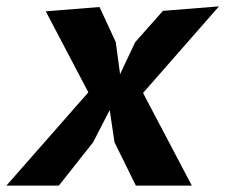

<svg xmlns="http://www.w3.org/2000/svg" viewBox="-37 -582 706 602"><path d="M322 -136 307 -237 255 -136 147.5 0H-17L240 -292.5L106.5 -546.5L275 -560L326 -450L339.5 -349.5L387 -450L474 -548L649.5 -562L411.5 -290.5L564.5 0H389Z"/></svg>

Font: B612
Style: Bold Italic
Weight: 700
Italic angle: -10°
Designer: Nicolas Chauveau, Thomas Paillot, Jonathan Favre-Lamarine, Jean-Luc Vinot
Foundry: AIRBUS
Version: Version 1.008